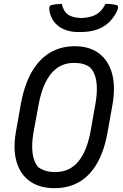

<svg xmlns="http://www.w3.org/2000/svg" viewBox="-20 -961 640 1001"><path d="M369 -720Q447 -720 496.5 -682.5Q546 -645 564.5 -576.5Q583 -508 566 -413L541 -272Q523 -173 485.5 -108.5Q448 -44 392.5 -12Q337 20 265 20Q187 20 136.5 -15.5Q86 -51 66.5 -117Q47 -183 63 -274L88 -415Q106 -516 144.5 -584Q183 -652 240 -686Q297 -720 369 -720ZM154 -267Q144 -207 150 -161.5Q156 -116 180 -89Q197 -77 218 -70.5Q239 -64 267 -64Q320 -64 357 -90Q394 -116 417.5 -164.5Q441 -213 453 -281L477 -417Q485 -461 485 -497.5Q485 -534 476.5 -562.5Q468 -591 450 -609Q435 -621 414.5 -627Q394 -633 365 -633Q314 -633 276.5 -605.5Q239 -578 215 -526.5Q191 -475 179 -403ZM530 -941Q546 -941 560 -939.5Q574 -938 586 -935Q594 -933 595.5 -927Q597 -921 593 -910Q576 -871 548.5 -845Q521 -819 484.5 -806.5Q448 -794 401 -794H387Q346 -794 313.5 -808Q281 -822 261.5 -848Q242 -874 237 -910Q236 -921 238.5 -927Q241 -933 249 -935Q262 -938 274.5 -939Q287 -940 302 -941Q310 -903 334 -885.5Q358 -868 406 -867Q452 -869 481.5 -885.5Q511 -902 530 -941Z"/></svg>

Font: Rec Mono Semicasual
Style: Italic
Weight: 400
Italic angle: -10°
Version: Version 1.085; ttfautohint (v1.8.4.7-5d5b)